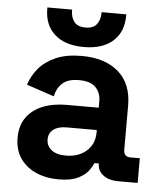

<svg xmlns="http://www.w3.org/2000/svg" viewBox="-52 -745 681 805"><g transform="rotate(5 289.0 -343.0)"><path d="M224 14Q171 14 129 -4.5Q87 -23 62.5 -58.5Q38 -94 38 -145Q38 -196 62.5 -230.5Q87 -265 130.5 -282.5Q174 -300 230 -300H366V-328Q366 -363 344 -385.5Q322 -408 274 -408Q227 -408 204 -386.5Q181 -365 174 -331L58 -370Q70 -408 96.5 -439.5Q123 -471 167.5 -490.5Q212 -510 276 -510Q374 -510 431 -461Q488 -412 488 -319V-134Q488 -104 516 -104H556V0H472Q435 0 411 -18Q387 -36 387 -66V-67H368Q364 -55 350 -35.5Q336 -16 306 -1Q276 14 224 14ZM246 -88Q299 -88 332.5 -117.5Q366 -147 366 -196V-206H239Q204 -206 184 -191Q164 -176 164 -149Q164 -122 185 -105Q206 -88 246 -88ZM281 -548Q202 -548 158.5 -587Q115 -626 115 -694V-700H219V-696Q219 -668 233.5 -649Q248 -630 281 -630Q314 -630 328.5 -649Q343 -668 343 -696V-700H447V-694Q447 -626 403.5 -587Q360 -548 281 -548Z"/></g></svg>

Font: Space Grotesk Variable Light
Style: Regular
Weight: 300
Designer: Florian Karsten
Foundry: Florian Karsten
Version: Version 2.000